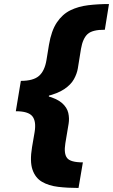

<svg xmlns="http://www.w3.org/2000/svg" viewBox="-20 -788 558 948"><path d="M68.4 -299.3 83 -388.7Q144.5 -388.7 172.6 -413.3Q200.7 -438 209.5 -491.7L221.7 -566.4Q233.4 -636.2 260.7 -677Q288.1 -717.8 327.4 -737.1Q366.7 -756.3 415.3 -762.2Q463.9 -768.1 518.1 -768.1L497.6 -641.1Q436.5 -641.6 412.6 -619.9Q388.7 -598.1 379.9 -546.9L364.3 -450.2Q359.9 -423.8 345 -397Q330.1 -370.1 297.6 -348.1Q265.1 -326.2 209.7 -312.7Q154.3 -299.3 68.4 -299.3ZM367.7 140.1Q313.5 140.1 266.8 134.5Q220.2 128.9 187.3 109.6Q154.3 90.3 140.4 49.6Q126.5 8.8 138.2 -61.5L150.9 -135.7Q159.7 -189.5 139.6 -214.1Q119.6 -238.8 58.1 -238.8L73.2 -328.1Q158.7 -328.1 210 -314.7Q261.2 -301.3 286.1 -279.3Q311 -257.3 317.1 -230.5Q323.2 -203.6 318.8 -177.2L302.7 -80.6Q294.4 -29.3 311.3 -7.8Q328.1 13.7 389.2 13.7ZM58.1 -238.8 83 -388.7H233.9L209 -238.8Z"/></svg>

Font: Inter 24pt ExtraBold
Style: Italic
Weight: 800
Italic angle: -9.3988°
Designer: Rasmus Andersson
Foundry: rsms
Version: Version 4.001;git-66647c0bb